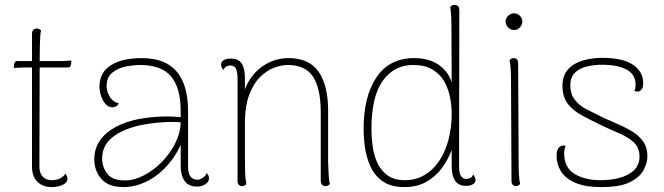

<svg xmlns="http://www.w3.org/2000/svg" viewBox="-20 -748 2696 780"><path d="M190 12Q154 12 132 -9.5Q110 -31 110 -71V-610Q110 -621 115 -626.5Q120 -632 129 -632Q136 -632 140 -629.5Q144 -627 147 -624Q143 -613 142 -565.5Q141 -518 141 -428L140 -71Q140 -46 153 -31Q166 -16 191 -16Q208 -16 223.5 -23Q239 -30 245 -43Q250 -37 252 -32Q254 -27 254 -22Q254 -6 234.5 3Q215 12 190 12ZM36 -472 37 -486Q38 -492 41 -496Q44 -500 48 -500H218Q222 -500 229 -500Q236 -500 244 -500.5Q252 -501 259 -501.5Q266 -502 270 -502L269 -488Q268 -482 265.5 -478Q263 -474 258 -474H96Q86 -474 66 -473.5Q46 -473 36 -472Z M781 10Q746 10 730 -13Q714 -36 714 -73V-206L728 -194Q705 -129 665.5 -82.5Q626 -36 578 -12Q530 12 481 12Q421 12 392 -21Q363 -54 363 -102Q363 -138 380 -168Q397 -198 432 -221.5Q467 -245 520 -259Q564 -270 616 -273.5Q668 -277 714 -272V-298Q714 -391 675 -437.5Q636 -484 549 -484Q520 -484 488 -477Q456 -470 434.5 -451.5Q413 -433 413 -397Q413 -378 425.5 -356Q438 -334 463 -328Q457 -318 449 -315Q441 -312 436 -312Q414 -312 399 -339.5Q384 -367 384 -395Q384 -454 430.5 -483Q477 -512 555 -512Q652 -512 698 -457Q744 -402 744 -298V-71Q744 -18 782 -18Q792 -18 803 -25Q814 -32 820 -45Q825 -39 827 -34Q829 -29 829 -24Q829 -8 813.5 1Q798 10 781 10ZM487 -15Q525 -15 564.5 -35.5Q604 -56 637.5 -90Q671 -124 692 -166Q713 -208 714 -251Q687 -254 651.5 -252Q616 -250 581.5 -245Q547 -240 522 -232Q461 -214 428 -182.5Q395 -151 395 -104Q395 -70 415.5 -42.5Q436 -15 487 -15Z M963 8Q954 8 949.5 2Q945 -4 945 -14V-432Q944 -460 937.5 -471Q931 -482 915 -482Q909 -482 901 -479Q893 -476 888 -464Q878 -475 878 -486Q878 -497 889 -503.5Q900 -510 918 -510Q949 -510 962 -490Q975 -470 975 -431V-327L962 -319Q966 -379 993.5 -422.5Q1021 -466 1063 -489Q1105 -512 1152 -512Q1235 -512 1274 -457Q1313 -402 1313 -297V-87Q1314 -57 1315.5 -34.5Q1317 -12 1320 0Q1317 3 1313 5.5Q1309 8 1302 8Q1293 8 1288 2Q1283 -4 1283 -14V-298Q1282 -391 1251 -437.5Q1220 -484 1149 -484Q1124 -484 1094 -473Q1064 -462 1037 -435.5Q1010 -409 992.5 -363Q975 -317 975 -247Q975 -177 975 -132.5Q975 -88 975.5 -62Q976 -36 977.5 -22.5Q979 -9 981 0Q978 3 974 5.5Q970 8 963 8Z M1623 12Q1566 12 1532.5 -13Q1499 -38 1483 -76Q1467 -114 1462 -153.5Q1457 -193 1457 -222Q1457 -356 1509.5 -434Q1562 -512 1663 -512Q1720 -512 1759.5 -486.5Q1799 -461 1815 -414L1814 -628Q1814 -669 1812.5 -690Q1811 -711 1809 -720Q1812 -723 1816 -725.5Q1820 -728 1827 -728Q1836 -728 1841 -722.5Q1846 -717 1846 -706L1845 -71Q1845 -43 1853.5 -32Q1862 -21 1875 -21Q1881 -21 1889 -24Q1897 -27 1902 -39Q1907 -33 1909.5 -27.5Q1912 -22 1912 -17Q1912 -6 1901 0.5Q1890 7 1872 7Q1844 7 1829.5 -13Q1815 -33 1815 -73V-200L1838 -229Q1832 -185 1816.5 -142.5Q1801 -100 1775 -65Q1749 -30 1711.5 -9Q1674 12 1623 12ZM1625 -16Q1668 -16 1703 -36Q1738 -56 1763 -92.5Q1788 -129 1801.5 -178.5Q1815 -228 1815 -286Q1815 -319 1808 -354Q1801 -389 1784 -418.5Q1767 -448 1736 -466Q1705 -484 1657 -484Q1582 -484 1535.5 -420.5Q1489 -357 1489 -224Q1489 -196 1493 -160.5Q1497 -125 1510.5 -92Q1524 -59 1551.5 -37.5Q1579 -16 1625 -16Z M2068 -626Q2055 -626 2044.5 -636.5Q2034 -647 2034 -660Q2034 -674 2044.5 -684Q2055 -694 2068 -694Q2082 -694 2092 -684Q2102 -674 2102 -660Q2102 -647 2092 -636.5Q2082 -626 2068 -626ZM2087 -87Q2087 -57 2088.5 -34.5Q2090 -12 2093 0Q2090 3 2086 5.5Q2082 8 2075 8Q2067 8 2062.5 2Q2058 -4 2058 -14L2056 -417Q2056 -447 2054.5 -469.5Q2053 -492 2050 -504Q2053 -507 2057 -509.5Q2061 -512 2068 -512Q2076 -512 2080.5 -506.5Q2085 -501 2085 -490Z M2423 12Q2357 12 2317 -5.5Q2277 -23 2259 -52Q2241 -81 2241 -114Q2241 -130 2245 -139.5Q2249 -149 2257 -153.5Q2265 -158 2278 -156Q2275 -149 2273.5 -142Q2272 -135 2272 -124Q2272 -68 2313.5 -42Q2355 -16 2420 -16Q2490 -16 2534 -40.5Q2578 -65 2578 -111Q2578 -149 2554 -170.5Q2530 -192 2493 -207.5Q2456 -223 2417 -242Q2378 -261 2343.5 -279.5Q2309 -298 2287 -326Q2265 -354 2265 -400Q2265 -441 2287.5 -466Q2310 -491 2347 -502Q2384 -513 2427 -513Q2510 -513 2551.5 -485Q2593 -457 2593 -410Q2593 -399 2590.5 -391.5Q2588 -384 2580 -379Q2576 -376 2570 -376Q2564 -376 2557 -378Q2560 -385 2561 -391.5Q2562 -398 2562 -404Q2562 -446 2525.5 -465.5Q2489 -485 2425 -485Q2392 -485 2362.5 -477.5Q2333 -470 2315 -452Q2297 -434 2297 -403Q2297 -365 2316 -341.5Q2335 -318 2366.5 -302Q2398 -286 2433 -269Q2464 -255 2495 -241.5Q2526 -228 2552 -211.5Q2578 -195 2594 -171.5Q2610 -148 2610 -113Q2610 -86 2594.5 -57Q2579 -28 2539 -8Q2499 12 2423 12Z"/></svg>

Font: Arima Thin Thin
Style: Regular
Weight: 250
Version: Version 1.100